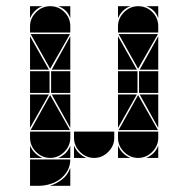

<svg xmlns="http://www.w3.org/2000/svg" viewBox="-20 -512 608 620"><path d="M142 -492Q169 -492 188 -473Q207 -454 207 -427V-407H77V-427Q77 -453 96.5 -472.5Q116 -492 142 -492ZM426 -492Q453 -492 472 -473Q491 -454 491 -427V-407H361V-427Q361 -453 380.5 -472.5Q400 -492 426 -492ZM426 -2Q400 -2 380.5 -21.5Q361 -41 361 -67V-87H491V-67Q491 -41 471.5 -21.5Q452 -2 426 -2ZM142 -2Q116 -2 96.5 -21.5Q77 -41 77 -67V-87H207V-67Q207 -41 187.5 -21.5Q168 -2 142 -2ZM284 -2Q258 -2 238.5 -21.5Q219 -41 219 -67V-87H349V-67Q349 -41 329.5 -21.5Q310 -2 284 -2ZM363 -92 426 -205 490 -92ZM79 -92 142 -205 206 -92ZM206 -402 142 -290 79 -402ZM490 -402 426 -290 363 -402ZM424 -212H361V-282H424ZM140 -212H77V-282H140ZM491 -212H429V-282H491ZM207 -212H145V-282H207ZM77 -287V-395L138 -287ZM361 -287V-395L422 -287ZM361 -207H422L361 -99ZM77 -207H138L77 -99ZM207 -287H147L207 -395ZM491 -207V-99L431 -207ZM207 -207V-99L147 -207ZM491 -287H431L491 -395ZM219 -42Q231 -14 259 -2H219ZM361 -42Q373 -14 401 -2H361ZM361 -492H401Q387 -487 377 -477Q367 -467 361 -453ZM77 -492H117Q103 -487 93 -477Q83 -467 77 -453ZM168 -2Q182 -8 192 -18Q202 -28 207 -42V-2ZM452 -2Q466 -8 476 -18Q486 -28 491 -42V-2ZM491 -492V-453Q481 -482 452 -492ZM207 -492V-453Q197 -482 168 -492ZM77 3H207Q207 23 198 39Q189 55 174.5 66Q160 77 141.5 82.5Q123 88 105 88H77ZM141 88Q163 81 181 67Q199 53 207 30V88ZM77 -42Q89 -14 117 -2H77Z"/></svg>

Font: CAT DyFa
Style: Regular
Weight: 400
Designer: Peter Wiegel
Foundry: Peter Wiegel
Version: Version 1.001; ttfautohint (v1.3)